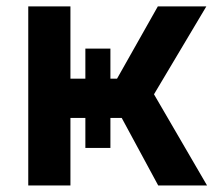

<svg xmlns="http://www.w3.org/2000/svg" viewBox="-20 -565 658 585"><path d="M66.1 0V-545.5H194.6V-325.3H240.1V-416.9H316.4V-325.3H336.6L460.9 -545.5H608.7L449.2 -277.7L610.8 0H462L350.9 -205.6H316.4V-114.3H240.1V-205.6H194.6V0Z"/></svg>

Font: Inter Zeller Semi Bold
Style: Regular
Weight: 600
Designer: Rasmus Andersson; Joe Bland
Foundry: zeller
Version: Version 3.015;git-dec3a8cb1